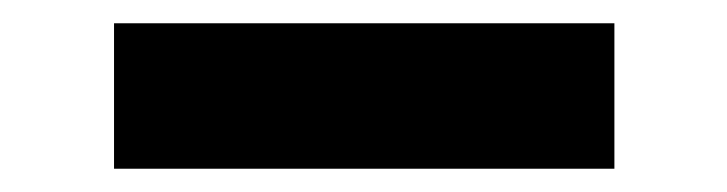

<svg xmlns="http://www.w3.org/2000/svg" viewBox="-20 -386 625 165"><path d="M78 -241V-366H508V-241Z"/></svg>

Font: DM Sans 11pt Black
Style: Regular
Weight: 900
Version: Version 4.004;gftools[0.9.30]